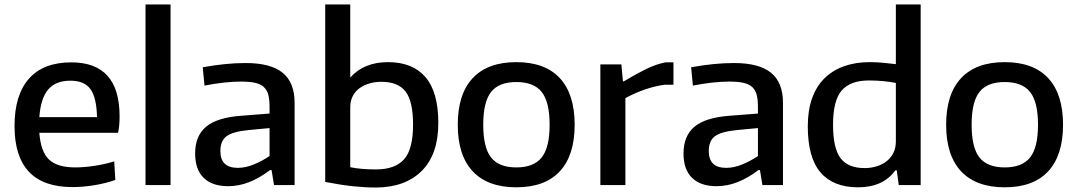

<svg xmlns="http://www.w3.org/2000/svg" viewBox="-20 -828 4820 859"><path d="M304 9Q174 9 109.5 -59.5Q45 -128 45 -264Q45 -403 109.5 -476Q174 -549 299 -549Q515 -549 515 -308Q515 -261 508 -234H156Q162 -150 199 -114.5Q236 -79 316 -79Q356 -79 402.5 -86Q449 -93 491 -106L496 -23Q454 -8 403 0.5Q352 9 304 9ZM295 -467Q229 -467 195.5 -427.5Q162 -388 156 -304H414Q412 -392 384.5 -429.5Q357 -467 295 -467Z M631 -808H743V0H631Z M1001 5Q929 5 891 -32.5Q853 -70 853 -141Q853 -220 902 -261Q951 -302 1058 -310L1186 -320V-349Q1186 -382 1180.5 -403.5Q1175 -425 1160.5 -438.5Q1146 -452 1121 -457.5Q1096 -463 1058 -463Q1023 -463 981.5 -458.5Q940 -454 895 -445L887 -527Q991 -546 1079 -546Q1191 -546 1244.5 -502.5Q1298 -459 1298 -368V0H1206L1195 -67H1188Q1142 -32 1095.5 -13.5Q1049 5 1001 5ZM1044 -77Q1078 -77 1115 -92Q1152 -107 1186 -130V-255L1091 -246Q1021 -239 993.5 -218.5Q966 -198 966 -152Q966 -77 1044 -77Z M1663 11Q1615 11 1561.5 5.5Q1508 0 1435 -14V-808H1547V-481Q1608 -550 1716 -550Q1826 -550 1883.5 -483Q1941 -416 1941 -278Q1941 -138 1867.5 -64Q1794 10 1663 11ZM1662 -70Q1747 -70 1787.5 -115Q1828 -160 1828 -270Q1828 -375 1794.5 -418.5Q1761 -462 1686 -462Q1657 -462 1632 -454.5Q1607 -447 1588 -433Q1569 -419 1558 -397.5Q1547 -376 1547 -349V-80Q1570 -75 1599.5 -72.5Q1629 -70 1662 -70Z M2290 10Q2162 10 2095 -61.5Q2028 -133 2028 -270Q2028 -407 2095 -478.5Q2162 -550 2290 -550Q2418 -550 2484.5 -478.5Q2551 -407 2551 -270Q2551 -133 2484.5 -61.5Q2418 10 2290 10ZM2290 -79Q2368 -79 2403.5 -123.5Q2439 -168 2439 -270Q2439 -372 2403.5 -416.5Q2368 -461 2290 -461Q2212 -461 2177 -416.5Q2142 -372 2142 -270Q2142 -168 2177 -123.5Q2212 -79 2290 -79Z M2666 -540H2760L2767 -464H2771Q2822 -495 2868.5 -518Q2915 -541 2957 -549H2993V-449H2954Q2909 -443 2863.5 -427Q2818 -411 2778 -389V0H2666Z M3186 5Q3114 5 3076 -32.5Q3038 -70 3038 -141Q3038 -220 3087 -261Q3136 -302 3243 -310L3371 -320V-349Q3371 -382 3365.5 -403.5Q3360 -425 3345.5 -438.5Q3331 -452 3306 -457.5Q3281 -463 3243 -463Q3208 -463 3166.5 -458.5Q3125 -454 3080 -445L3072 -527Q3176 -546 3264 -546Q3376 -546 3429.5 -502.5Q3483 -459 3483 -368V0H3391L3380 -67H3373Q3327 -32 3280.5 -13.5Q3234 5 3186 5ZM3229 -77Q3263 -77 3300 -92Q3337 -107 3371 -130V-255L3276 -246Q3206 -239 3178.5 -218.5Q3151 -198 3151 -152Q3151 -77 3229 -77Z M3819 10Q3708 10 3651 -56.5Q3594 -123 3594 -263Q3594 -335 3613.5 -389Q3633 -443 3669.5 -478.5Q3706 -514 3757 -532Q3808 -550 3871 -550Q3903 -550 3932 -547Q3961 -544 3988 -541V-808H4099V0H4001L3992 -66H3986Q3931 10 3819 10ZM3848 -76Q3877 -76 3902.5 -84Q3928 -92 3947 -107Q3966 -122 3977 -144Q3988 -166 3988 -195V-457Q3962 -462 3932 -465Q3902 -468 3868 -468Q3785 -468 3746 -423.5Q3707 -379 3707 -270Q3707 -165 3740.5 -120.5Q3774 -76 3848 -76Z M4475 10Q4347 10 4280 -61.5Q4213 -133 4213 -270Q4213 -407 4280 -478.5Q4347 -550 4475 -550Q4603 -550 4669.5 -478.5Q4736 -407 4736 -270Q4736 -133 4669.5 -61.5Q4603 10 4475 10ZM4475 -79Q4553 -79 4588.5 -123.5Q4624 -168 4624 -270Q4624 -372 4588.5 -416.5Q4553 -461 4475 -461Q4397 -461 4362 -416.5Q4327 -372 4327 -270Q4327 -168 4362 -123.5Q4397 -79 4475 -79Z"/></svg>

Font: Encode Sans Normal
Style: Medium
Weight: 500
Designer: Pablo Impallari, Andres Torresi
Foundry: Pablo Impallari, Andres Torresi
Version: Version 1.000; ttfautohint (v1.00) -l 8 -r 50 -G 200 -x 14 -